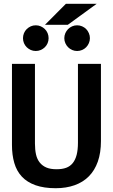

<svg xmlns="http://www.w3.org/2000/svg" viewBox="-20 -972 590 1003"><path d="M507.3 -234.9Q507.3 -173.8 491 -127.7Q474.6 -81.5 444.1 -50.8Q413.6 -20 369.6 -4.4Q325.7 11.2 271 11.2Q209.5 11.2 165.5 -4.4Q121.6 -20 94.2 -49.3Q66.9 -78.6 54.7 -120.6Q42.5 -162.6 42.5 -214.8V-638.2H162.6V-222.2Q162.6 -189.9 168.2 -165Q173.8 -140.1 187.7 -122.8Q201.7 -105.5 222.7 -96.7Q243.7 -87.9 275.4 -87.9Q305.2 -87.9 325.7 -95.5Q346.2 -103 359.9 -119.9Q373.5 -136.7 380.4 -163.1Q387.2 -189.5 387.2 -227.1V-638.2H507.3ZM233.9 -772.5Q233.9 -758.8 228.8 -746.6Q223.6 -734.4 214.4 -725.3Q205.1 -716.3 192.9 -710.9Q180.7 -705.6 167 -705.6Q152.8 -705.6 140.9 -710.9Q128.9 -716.3 119.6 -725.3Q110.4 -734.4 105.2 -746.6Q100.1 -758.8 100.1 -772.5Q100.1 -786.1 105.2 -798.6Q110.4 -811 119.6 -820.1Q128.9 -829.1 140.9 -834.5Q152.8 -839.8 167 -839.8Q180.7 -839.8 192.9 -834.5Q205.1 -829.1 214.4 -820.1Q223.6 -811 228.8 -798.6Q233.9 -786.1 233.9 -772.5ZM449.7 -772.5Q449.7 -758.8 444.3 -746.6Q439 -734.4 430.2 -725.3Q421.4 -716.3 408.9 -710.9Q396.5 -705.6 382.8 -705.6Q369.1 -705.6 356.9 -710.9Q344.7 -716.3 335.7 -725.3Q326.7 -734.4 321.3 -746.6Q315.9 -758.8 315.9 -772.5Q315.9 -786.1 321.3 -798.6Q326.7 -811 335.7 -820.1Q344.7 -829.1 356.9 -834.5Q369.1 -839.8 382.8 -839.8Q396.5 -839.8 408.9 -834.5Q421.4 -829.1 430.2 -820.1Q439 -811 444.3 -798.6Q449.7 -786.1 449.7 -772.5ZM334 -842.3H214.8L324.2 -952.1H484.9ZM0 -638.2Z"/></svg>

Font: Code New Roman
Style: Bold
Weight: 700
Monospace: yes
Designer: Sam Radian
Foundry: Code New Roman
Version: Version 1.508 October 19, 2014